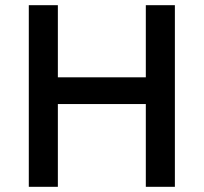

<svg xmlns="http://www.w3.org/2000/svg" viewBox="-20 -720 786 740"><path d="M91 0V-700H203V-422H542V-700H654V0H542V-319H203V0Z"/></svg>

Font: Geologica Cursive
Style: Regular
Weight: 400
Designer: Sindre Bremnes, Frode Helland
Foundry: Monokrom Skriftforlag AS
Version: Version 1.010;gftools[0.9.28]